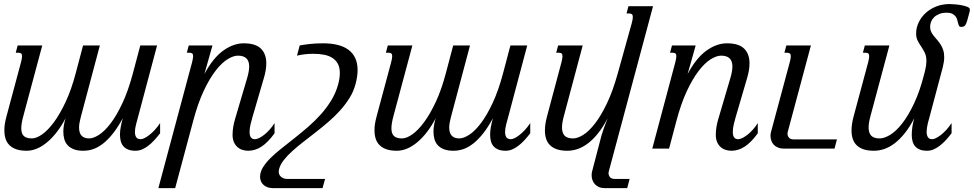

<svg xmlns="http://www.w3.org/2000/svg" viewBox="-20 -747 4894 965"><path d="M428.2 -51.3Q449.2 -51.3 477.5 -69.3Q505.9 -87.4 535.9 -126.7Q565.9 -166 595.2 -228.3Q624.5 -290.5 647.9 -378.4L685.1 -518.6H769.5L673.3 -157.2Q668.9 -141.6 663.6 -121.1Q658.2 -100.6 658.2 -83Q658.2 -67.4 664.6 -57.4Q670.9 -47.4 688 -47.4Q694.3 -47.4 705.3 -52.5Q716.3 -57.6 729.7 -67.9Q743.2 -78.1 757.3 -93.3Q771.5 -108.4 784.7 -128.4V-77.1Q770 -58.1 755.1 -42Q740.2 -25.9 724.9 -14.2Q709.5 -2.4 693.6 4.2Q677.7 10.7 661.1 10.7Q638.7 10.7 623.5 4.4Q608.4 -2 599.4 -12.9Q590.3 -23.9 586.7 -38.6Q583 -53.2 583 -70.3Q583 -90.3 587.2 -111.3Q591.3 -132.3 597.2 -152.8Q572.8 -107.9 548.3 -76.9Q523.9 -45.9 499.3 -26.4Q474.6 -6.8 449.7 2Q424.8 10.7 398.9 10.7Q370.1 10.7 350.8 3.2Q331.5 -4.4 319.8 -17.3Q308.1 -30.3 303.2 -47.6Q298.3 -64.9 298.3 -84.5Q298.3 -101.6 301.3 -118.7Q304.2 -135.7 309.6 -152.8Q289.6 -114.7 266.4 -84.5Q243.2 -54.2 218 -33Q192.9 -11.7 166.5 -0.5Q140.1 10.7 114.3 10.7Q84.5 10.7 63.2 3.7Q42 -3.4 28.3 -16.6Q14.6 -29.8 8.3 -48.6Q2 -67.4 2 -90.8Q1.5 -106.9 4.4 -124.8Q7.3 -142.6 12.7 -162.6L85.4 -433.6Q90.8 -454.1 90.8 -464.4Q90.8 -474.6 86.2 -478.3Q81.5 -481.9 72.8 -481.9H59.1L68.8 -518.6H192.4L97.7 -165.5Q92.3 -146 89.6 -130.1Q86.9 -114.3 86.9 -101.6Q86.9 -75.7 99.6 -63.5Q112.3 -51.3 140.1 -51.3Q163.1 -51.3 192.1 -71.8Q221.2 -92.3 251.5 -133.3Q281.7 -174.3 310.3 -235.6Q338.9 -296.9 360.4 -378.4L397.5 -518.6H481.9L385.7 -157.2Q377.4 -126.5 377.4 -106Q377.4 -51.3 428.2 -51.3Z M945.3 -433.6Q947.8 -443.8 949.2 -451.4Q950.7 -459 950.7 -464.4Q950.7 -474.6 946 -478.3Q941.4 -481.9 932.6 -481.9H918.9L928.7 -518.6H1047.9L1007.3 -375Q1050.8 -456.1 1102.1 -492.7Q1153.3 -529.3 1205.1 -529.3Q1264.2 -529.3 1291.3 -502.7Q1318.4 -476.1 1318.4 -428.7Q1318.4 -396 1306.6 -356L1248.5 -157.2Q1244.6 -143.1 1239.5 -122.8Q1234.4 -102.5 1234.4 -84.5Q1234.4 -64.9 1241.2 -56.2Q1248 -47.4 1260.7 -47.4Q1271 -47.4 1283.9 -54Q1296.9 -60.5 1310.3 -71.5Q1323.7 -82.5 1336.7 -97.2Q1349.6 -111.8 1359.9 -128.4V-77.1Q1327.1 -31.7 1294.9 -10.5Q1262.7 10.7 1227.5 10.7Q1210.9 10.7 1196.5 5.6Q1182.1 0.5 1171.6 -9.5Q1161.1 -19.5 1155 -34.4Q1148.9 -49.3 1148.9 -68.8Q1148.9 -89.8 1152.3 -109.9Q1155.8 -129.9 1161.6 -149.4L1221.7 -353Q1227.1 -371.1 1229.7 -386Q1232.4 -400.9 1232.4 -413.1Q1232.4 -467.3 1175.8 -467.3Q1152.8 -467.3 1123.5 -449.2Q1094.2 -431.2 1063.7 -391.8Q1033.2 -352.5 1003.9 -290.3Q974.6 -228 951.2 -140.1L860.4 198.7H775.9Z M1766.6 -323.2Q1756.8 -286.6 1736.3 -253.9Q1715.8 -221.2 1689 -191.4Q1662.1 -161.6 1630.6 -134.5Q1599.1 -107.4 1567.1 -82.5Q1535.2 -57.6 1504.6 -33.9Q1474.1 -10.3 1449 12.5Q1423.8 35.2 1406.2 57.6Q1388.7 80.1 1382.8 102.5Q1380.9 108.9 1380.9 115.7Q1380.9 126.5 1385.5 133.5Q1390.1 140.6 1396.7 144.8Q1403.3 148.9 1409.9 150.6Q1416.5 152.3 1420.9 152.3H1613.8L1601.1 198.7H1353.5Q1322.8 198.7 1304.9 182.6Q1287.1 166.5 1287.1 141.6Q1287.1 117.7 1301.5 94.2Q1315.9 70.8 1339.8 47.1Q1363.8 23.4 1395 -1.2Q1426.3 -25.9 1460.2 -52.7Q1494.1 -79.6 1528.3 -109.1Q1562.5 -138.7 1592.3 -171.9Q1622.1 -205.1 1645 -242.7Q1668 -280.3 1679.7 -323.2Q1684.1 -339.4 1686 -353.5Q1688 -367.7 1688 -380.4Q1688 -407.2 1678.5 -425.5Q1668.9 -443.8 1651.6 -455.3Q1634.3 -466.8 1609.6 -471.7Q1585 -476.6 1554.2 -476.6Q1533.7 -476.6 1512.9 -474.4Q1492.2 -472.2 1472.7 -467.3L1486.3 -518.6Q1507.3 -522.5 1536.6 -525.9Q1565.9 -529.3 1604.5 -529.3Q1645 -529.3 1677.2 -521.2Q1709.5 -513.2 1731.7 -496.6Q1753.9 -480 1765.6 -454.6Q1777.3 -429.2 1777.3 -395Q1777.3 -362.8 1766.6 -323.2Z M2288.6 -51.3Q2309.6 -51.3 2337.9 -69.3Q2366.2 -87.4 2396.2 -126.7Q2426.3 -166 2455.6 -228.3Q2484.9 -290.5 2508.3 -378.4L2545.4 -518.6H2629.9L2533.7 -157.2Q2529.3 -141.6 2523.9 -121.1Q2518.6 -100.6 2518.6 -83Q2518.6 -67.4 2524.9 -57.4Q2531.2 -47.4 2548.3 -47.4Q2554.7 -47.4 2565.7 -52.5Q2576.7 -57.6 2590.1 -67.9Q2603.5 -78.1 2617.7 -93.3Q2631.8 -108.4 2645 -128.4V-77.1Q2630.4 -58.1 2615.5 -42Q2600.6 -25.9 2585.2 -14.2Q2569.8 -2.4 2554 4.2Q2538.1 10.7 2521.5 10.7Q2499 10.7 2483.9 4.4Q2468.8 -2 2459.7 -12.9Q2450.7 -23.9 2447 -38.6Q2443.4 -53.2 2443.4 -70.3Q2443.4 -90.3 2447.5 -111.3Q2451.7 -132.3 2457.5 -152.8Q2433.1 -107.9 2408.7 -76.9Q2384.3 -45.9 2359.6 -26.4Q2335 -6.8 2310.1 2Q2285.2 10.7 2259.3 10.7Q2230.5 10.7 2211.2 3.2Q2191.9 -4.4 2180.2 -17.3Q2168.5 -30.3 2163.6 -47.6Q2158.7 -64.9 2158.7 -84.5Q2158.7 -101.6 2161.6 -118.7Q2164.6 -135.7 2169.9 -152.8Q2149.9 -114.7 2126.7 -84.5Q2103.5 -54.2 2078.4 -33Q2053.2 -11.7 2026.9 -0.5Q2000.5 10.7 1974.6 10.7Q1944.8 10.7 1923.6 3.7Q1902.3 -3.4 1888.7 -16.6Q1875 -29.8 1868.7 -48.6Q1862.3 -67.4 1862.3 -90.8Q1861.8 -106.9 1864.7 -124.8Q1867.7 -142.6 1873 -162.6L1945.8 -433.6Q1951.2 -454.1 1951.2 -464.4Q1951.2 -474.6 1946.5 -478.3Q1941.9 -481.9 1933.1 -481.9H1919.4L1929.2 -518.6H2052.7L1958 -165.5Q1952.6 -146 1950 -130.1Q1947.3 -114.3 1947.3 -101.6Q1947.3 -75.7 1960 -63.5Q1972.7 -51.3 2000.5 -51.3Q2023.4 -51.3 2052.5 -71.8Q2081.5 -92.3 2111.8 -133.3Q2142.1 -174.3 2170.7 -235.6Q2199.2 -296.9 2220.7 -378.4L2257.8 -518.6H2342.3L2246.1 -157.2Q2237.8 -126.5 2237.8 -106Q2237.8 -51.3 2288.6 -51.3Z M3155.3 -630.9Q3158.2 -641.1 3159.4 -648.7Q3160.6 -656.2 3160.6 -661.6Q3160.6 -671.9 3156 -675.5Q3151.4 -679.2 3142.6 -679.2H3128.9L3138.7 -715.8H3262.2L3040 113.8Q3038.6 118.2 3038.6 123.5Q3038.6 134.3 3045.7 143.3Q3052.7 152.3 3070.3 152.3H3144.5L3132.3 198.7H3021Q3003.9 198.7 2991.2 193.4Q2978.5 188 2970.2 179Q2961.9 169.9 2957.8 158.4Q2953.6 147 2953.6 134.3Q2953.6 128.9 2954.1 124Q2954.6 119.1 2956.1 113.8L3003.4 -67.4Q3007.8 -82 3015.9 -105Q3023.9 -127.9 3034.2 -152.8Q3010.7 -107.9 2985.8 -76.9Q2960.9 -45.9 2935.1 -26.4Q2909.2 -6.8 2883.1 2Q2856.9 10.7 2831.1 10.7Q2801.3 10.7 2780 3.7Q2758.8 -3.4 2745.1 -16.6Q2731.4 -29.8 2725.1 -48.6Q2718.8 -67.4 2718.8 -90.8Q2718.8 -106.9 2721.4 -124.8Q2724.1 -142.6 2729.5 -162.6L2801.8 -433.6Q2804.2 -443.8 2805.7 -451.4Q2807.1 -459 2807.1 -464.4Q2807.1 -474.6 2802.5 -478.3Q2797.9 -481.9 2789.1 -481.9H2775.4L2785.2 -518.6H2908.7L2814.5 -165.5Q2804.7 -130.4 2804.7 -106.4Q2804.7 -78.6 2817.9 -64.9Q2831.1 -51.3 2860.4 -51.3Q2883.3 -51.3 2912.1 -69.6Q2940.9 -87.9 2971.2 -127.2Q3001.5 -166.5 3031 -228.5Q3060.5 -290.5 3085 -378.4Z M3374 -433.6Q3376.5 -443.8 3377.9 -451.4Q3379.4 -459 3379.4 -464.4Q3379.4 -474.6 3374.8 -478.3Q3370.1 -481.9 3361.3 -481.9H3347.7L3357.4 -518.6H3476.6L3436 -375Q3479.5 -456.1 3530.8 -492.7Q3582 -529.3 3633.8 -529.3Q3692.9 -529.3 3720 -502.7Q3747.1 -476.1 3747.1 -428.7Q3747.1 -396 3735.4 -356L3677.2 -157.2Q3673.3 -143.1 3668.2 -122.8Q3663.1 -102.5 3663.1 -84.5Q3663.1 -64.9 3669.9 -56.2Q3676.8 -47.4 3689.5 -47.4Q3699.7 -47.4 3712.6 -54Q3725.6 -60.5 3739 -71.5Q3752.4 -82.5 3765.4 -97.2Q3778.3 -111.8 3788.6 -128.4V-77.1Q3755.9 -31.7 3723.6 -10.5Q3691.4 10.7 3656.2 10.7Q3639.6 10.7 3625.2 5.6Q3610.8 0.5 3600.3 -9.5Q3589.8 -19.5 3583.7 -34.4Q3577.6 -49.3 3577.6 -68.8Q3577.6 -89.8 3581.1 -109.9Q3584.5 -129.9 3590.3 -149.4L3650.4 -353Q3655.8 -371.1 3658.4 -386Q3661.1 -400.9 3661.1 -413.1Q3661.1 -467.3 3604.5 -467.3Q3581.5 -467.3 3552.2 -449.2Q3522.9 -431.2 3492.4 -391.8Q3461.9 -352.5 3432.6 -290.3Q3403.3 -228 3379.9 -140.1L3342.8 0H3258.3Z M4055.7 -518.6 3939.5 -85Q3938 -80.6 3938 -75.2Q3938 -64.5 3945.1 -55.4Q3952.1 -46.4 3969.7 -46.4H4186.5L4174.3 0H3920.4Q3903.3 0 3890.4 -5.4Q3877.4 -10.7 3869.1 -19.5Q3860.8 -28.3 3856.7 -40Q3852.5 -51.8 3852.5 -64.5Q3852.5 -74.7 3855.5 -85L3949.2 -433.6Q3954.6 -454.1 3954.6 -463.9Q3954.6 -474.6 3949.7 -478.3Q3944.8 -481.9 3936 -481.9H3922.4L3932.1 -518.6Z M4737.8 -683.1Q4716.3 -683.1 4700.7 -676.8Q4685.1 -670.4 4674.8 -660.4Q4664.6 -650.4 4659.7 -637.7Q4654.8 -625 4654.8 -611.8Q4654.8 -598.1 4659.9 -587.4Q4665 -576.7 4673.1 -566.7Q4681.2 -556.6 4690.2 -546.4Q4699.2 -536.1 4707.3 -523.7Q4715.3 -511.2 4720.5 -495.6Q4725.6 -480 4725.6 -459.5Q4725.6 -437 4718.3 -408.7L4651.4 -157.2Q4649.4 -150.4 4647 -141.4Q4644.5 -132.3 4642.3 -122.8Q4640.1 -113.3 4638.7 -103.3Q4637.2 -93.3 4637.2 -84.5Q4637.2 -68.8 4643.3 -58.1Q4649.4 -47.4 4666 -47.4Q4672.4 -47.4 4683.3 -52.5Q4694.3 -57.6 4707.8 -67.9Q4721.2 -78.1 4735.4 -93.3Q4749.5 -108.4 4762.7 -128.4V-77.1Q4748 -58.1 4733.2 -42Q4718.3 -25.9 4702.9 -14.2Q4687.5 -2.4 4671.6 4.2Q4655.8 10.7 4639.2 10.7Q4617.2 10.7 4602.3 4.4Q4587.4 -2 4578.6 -12.7Q4569.8 -23.4 4566.2 -38.1Q4562.5 -52.7 4562.5 -68.8Q4562.5 -89.8 4565.9 -111.6Q4569.3 -133.3 4575.2 -152.8Q4551.8 -107.9 4526.9 -76.9Q4502 -45.9 4476.1 -26.4Q4450.2 -6.8 4424.1 2Q4397.9 10.7 4372.1 10.7Q4342.3 10.7 4321 3.7Q4299.8 -3.4 4286.1 -16.6Q4272.5 -29.8 4266.1 -48.6Q4259.8 -67.4 4259.8 -90.8Q4259.8 -124 4270.5 -162.6L4343.3 -433.6Q4345.7 -443.8 4347.2 -451.4Q4348.6 -459 4348.6 -464.4Q4348.6 -474.6 4344 -478.3Q4339.4 -481.9 4330.6 -481.9H4316.9L4326.7 -518.6H4450.2L4355.5 -165.5Q4345.7 -130.4 4345.7 -106.4Q4345.7 -78.6 4358.9 -64.9Q4372.1 -51.3 4401.4 -51.3Q4424.3 -51.3 4454.1 -69.3Q4483.9 -87.4 4514.6 -126.7Q4545.4 -166 4574.7 -228.3Q4604 -290.5 4626 -378.4L4630.4 -396Q4636.2 -420.9 4636.2 -439.5Q4636.2 -464.8 4628.2 -481.4Q4620.1 -498 4610.4 -512.5Q4600.6 -526.9 4592.5 -542Q4584.5 -557.1 4584.5 -579.1Q4584.5 -606.9 4596.9 -633.5Q4609.4 -660.2 4631.6 -680.9Q4653.8 -701.7 4684.6 -714.1Q4715.3 -726.6 4752.4 -726.6Q4761.2 -726.6 4778.1 -725.3Q4794.9 -724.1 4812 -720.9Q4829.1 -717.8 4841.8 -712.6Q4854.5 -707.5 4854.5 -699.7Q4854.5 -697.3 4854.2 -693.4Q4854 -689.5 4853 -687L4841.8 -645.5Q4836.9 -628.4 4831.3 -620.1Q4825.7 -611.8 4810.5 -611.8Q4803.2 -611.8 4800.3 -617.2Q4797.4 -622.6 4795.4 -630.4Q4793.5 -638.2 4791 -647.5Q4788.6 -656.7 4782.7 -664.6Q4776.9 -672.4 4766.4 -677.7Q4755.9 -683.1 4737.8 -683.1Z"/></svg>

Font: Arian AMU Serif
Style: Italic
Weight: 400
Italic angle: -15°
Designer: Ruben Hakobyan (Tarumian)
Foundry: Ruben Hakobyan (Tarumian)
Version: Version 1.002